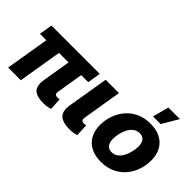

<svg xmlns="http://www.w3.org/2000/svg" viewBox="-70 -1249 1737 1737"><g transform="rotate(45 798.5 -380.0)"><path d="M508.3 2.9Q415.5 2.9 383.1 -34.4Q350.6 -71.8 363.3 -149.9L423.3 -512.7H585.4L528.3 -166.5Q524.4 -145 532 -134.5Q539.6 -124 559.6 -124Q570.3 -124 576.4 -124.8Q582.5 -125.5 586.9 -127L593.3 -9.8Q581.5 -5.9 559.3 -1.5Q537.1 2.9 508.3 2.9ZM54.2 0 139.2 -512.7H301.3L216.3 0ZM42 -419.4 62.5 -545.9H680.7L660.2 -419.4Z M843.8 2.9Q751 2.9 714.4 -34.4Q677.7 -71.8 690.4 -149.9L755.9 -545.9H926.3L864.3 -169.4Q860.8 -147.9 868.2 -137.5Q875.5 -127 895.5 -127Q906.2 -127 912.6 -127.7Q918.9 -128.4 922.9 -130.4L928.7 -9.8Q917 -5.9 894.8 -1.5Q872.6 2.9 843.8 2.9Z M1249.5 10.3Q1172.4 10.3 1118.7 -18.3Q1064.9 -46.9 1036.9 -98.6Q1008.8 -150.4 1008.8 -219.7Q1008.8 -285.6 1030 -345.5Q1051.3 -405.3 1091.8 -452.1Q1132.3 -499 1190.9 -525.9Q1249.5 -552.7 1324.7 -552.7Q1401.4 -552.7 1454.8 -524.2Q1508.3 -495.6 1536.4 -443.8Q1564.5 -392.1 1564.5 -322.8Q1564.5 -256.8 1543.7 -197Q1522.9 -137.2 1482.4 -90.3Q1441.9 -43.5 1383.3 -16.6Q1324.7 10.3 1249.5 10.3ZM1255.9 -120.1Q1293 -120.1 1319.1 -141.4Q1345.2 -162.6 1361.6 -195.3Q1377.9 -228 1385.7 -263.9Q1393.6 -299.8 1393.6 -329.6Q1393.6 -358.4 1384.8 -379.4Q1376 -400.4 1359.4 -411.4Q1342.8 -422.4 1317.9 -422.4Q1280.8 -422.4 1254.4 -401.6Q1228 -380.9 1211.7 -348.4Q1195.3 -315.9 1187.7 -280.3Q1180.2 -244.6 1180.2 -214.8Q1180.2 -170.9 1199.7 -145.5Q1219.2 -120.1 1255.9 -120.1ZM1293.5 -614.3 1335 -769.5H1482.4L1391.1 -614.3Z"/></g></svg>

Font: Inter ExtraBold
Style: Italic
Weight: 800
Italic angle: -9.3988°
Designer: Rasmus Andersson
Foundry: rsms
Version: Version 4.001;git-66647c0bb